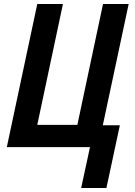

<svg xmlns="http://www.w3.org/2000/svg" viewBox="-20 -734 674 958"><path d="M511 204 578 -109H493L622 -714H494L366 -111H166L294 -714H166L14 0H429L385 204Z"/></svg>

Font: Noto Sans UI SemiCondensed
Style: Bold Italic
Weight: 700
Width: 4
Designer: Monotype Design Team
Foundry: Monotype Imaging Inc.
Version: 1.001